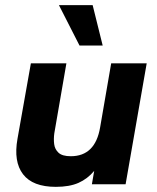

<svg xmlns="http://www.w3.org/2000/svg" viewBox="-20 -716 610 746"><path d="M197 10Q107 10 69.5 -39Q32 -88 48 -177L100 -470H238L191 -198Q188 -176 190.5 -156Q193 -136 207.5 -122.5Q222 -109 255 -109Q350 -109 369 -221L412 -470H550L468 0H337L346 -52Q320 -21 285 -5.5Q250 10 197 10ZM289 -539 209 -696H340L379 -539Z"/></svg>

Font: Gantari
Style: Bold Italic
Weight: 700
Italic angle: -10°
Designer: Anugrah Pasau
Foundry: Lafontype
Version: Version 1.000; ttfautohint (v1.8.4.7-5d5b)